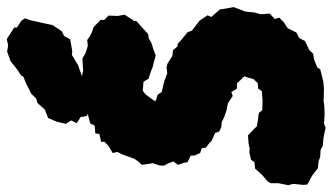

<svg xmlns="http://www.w3.org/2000/svg" viewBox="-259 -727 980 566"><g transform="rotate(-90 231.0 -444.0)"><path d="M103 19 85 18 72 11 52 10 38 5 18 3 -4 -14 -30 -28 -31 -40 -28 -70 -32 -84 -26 -114V-136L-20 -146L-3 -160L17 -182L36 -184L43 -194L65 -199L76 -198L89 -201L115 -203L137 -182L141 -177L158 -174L181 -171L189 -161L217 -160L245 -162L253 -173L269 -174L281 -187L285 -202L289 -214L278 -225L269 -235L252 -236L243 -252L231 -248L210 -262L190 -266L169 -273L155 -280L138 -282L126 -288L122 -300L99 -310L92 -317L79 -327L77 -339L63 -344L56 -359L55 -372L36 -381L34 -393L28 -409L38 -423L32 -439L26 -450V-463L33 -483L28 -516L36 -524L46 -538L59 -574L66 -588L63 -602L84 -614L96 -626V-636L119 -641L121 -653L144 -655L150 -668L177 -675L205 -685L220 -688L224 -686L251 -687L270 -696L306 -689L342 -691L357 -682L379 -675L396 -677L406 -670L419 -663L434 -658L456 -637L455 -627L468 -614L467 -586L471 -567L452 -538V-532L413 -497L402 -496L386 -487L369 -482L350 -475L329 -481L319 -483L309 -487L298 -491L282 -496L273 -511L259 -512L246 -513L235 -504L230 -497L222 -486L215 -476L223 -473L235 -469L243 -457L257 -454L274 -450L287 -445L298 -441L316 -443L327 -440L349 -426L366 -424L377 -411L385 -410L397 -399L419 -381L424 -368L453 -346L469 -322L464 -311L486 -286L488 -273L493 -245L480 -211L477 -183L472 -166L474 -139L458 -124L462 -111L448 -97L431 -86L418 -60L402 -52L393 -35L366 -22L356 -11L338 -8L314 2L310 10L274 19L253 21L216 20L202 22L178 23L149 21L138 26L115 21ZM224 -663 194 -670 172 -678 169 -696 151 -708 159 -724 149 -740 155 -766 166 -792 191 -802 211 -824 223 -827 238 -842 270 -858 288 -865 291 -871 310 -884 334 -903 362 -913 380 -910 399 -914 433 -892V-884L453 -871L460 -860L454 -843L446 -807L440 -779L422 -752L408 -745L398 -727L363 -721L352 -722L322 -704L280 -689L251 -672Z"/></g></svg>

Font: Winky Rough Black
Style: Italic
Weight: 900
Italic angle: -8.97852°
Designer: Simon Atzbach
Foundry: typofactur
Version: Version 1.206; ttfautohint (v1.8.4.7-5d5b)